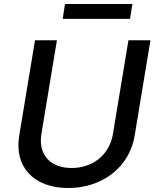

<svg xmlns="http://www.w3.org/2000/svg" viewBox="-20 -929 778 961"><path d="M622.9 -727.3 545.1 -257.8C529.1 -159.1 449.2 -88.1 338.4 -88.1C227.6 -88.1 171.2 -159.1 187.1 -257.8L264.9 -727.3H155.2L76 -248.9C50.8 -96.2 146.7 12.1 321.4 12.1C495.7 12.1 628.6 -96.2 653.8 -248.9L733 -727.3ZM293.7 -834.5H630.7L642.8 -909.1H305.4Z"/></svg>

Font: Magic Ui Pro Medium
Style: Italic
Weight: 500
Italic angle: -9.39999°
Designer: Stefan Endress, Andreas Faust
Version: Version 1.000;FEAKit 1.0